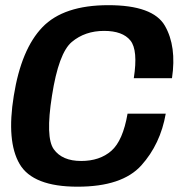

<svg xmlns="http://www.w3.org/2000/svg" viewBox="-20 -700 696 724"><path d="M272.5 4Q440.5 4 512.8 -76.2Q585 -156.5 605 -271.5H461Q443.5 -169.5 399.8 -131.2Q356 -93 286 -93Q214.5 -93 182.8 -137.2Q151 -181.5 176 -339Q201 -500 250.8 -541.8Q300.5 -583.5 372.5 -583.5Q442.5 -583.5 471.8 -547.2Q501 -511 484.5 -405H628.5Q646.5 -525 601.8 -602.8Q557 -680.5 388.5 -680.5Q220 -680.5 140 -597.5Q60 -514.5 32 -339Q4 -167 54 -81.5Q104 4 272.5 4Z"/></svg>

Font: Anybody UltraCondensed Thin SemiBold
Style: Italic
Weight: 600
Italic angle: -10°
Version: Version 1.111